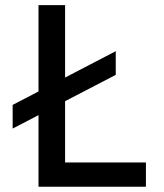

<svg xmlns="http://www.w3.org/2000/svg" viewBox="-20 -713 626 733"><path d="M28.3 -222.2V-312.5L127 -363.8V-693.4H228.5V-417L421.9 -517.6V-427.2L228.5 -326.7V-92.8H537.1V0H127V-273.4Z"/></svg>

Font: Cascadia Code NF
Style: Regular
Weight: 400
Monospace: yes
Designer: Aaron Bell
Foundry: Saja Typeworks
Version: Version 2404.023; ttfautohint (v1.8.4)